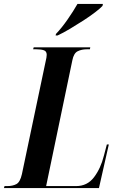

<svg xmlns="http://www.w3.org/2000/svg" viewBox="-54 -954 597 974"><path d="M-34 0 -31 -10H-17Q10 -10 29 -20Q48 -30 57 -70L177 -640Q183 -664 183 -676Q183 -694 168.5 -699Q154 -704 130 -704H114L117 -714H404L402 -704H387Q360 -704 340 -694Q320 -684 313 -648L180 -10H332Q389 -10 423 -55Q457 -100 473 -164L488 -221H498L448 0ZM230 -782Q258 -811 288 -854Q318 -897 339 -934H468L466 -924Q455 -912 429 -892Q403 -872 369 -850Q335 -828 300.5 -807.5Q266 -787 238 -774H228Z"/></svg>

Font: Noto Serif Display ExtraCondensed
Style: Bold Italic
Weight: 700
Width: 2
Italic angle: -12°
Designer: Monotype Design Team
Foundry: Monotype Imaging Inc.
Version: Version 2.009